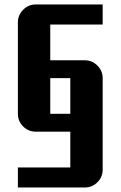

<svg xmlns="http://www.w3.org/2000/svg" viewBox="-20 -750 540 860"><path d="M439.9 9.8Q439.9 43 416.3 66.4Q392.6 89.8 359.9 89.8H60.1V0H294.9V-160.2H140.1Q107.4 -160.2 83.7 -183.6Q60.1 -207 60.1 -240.2V-649.9Q60.1 -682.6 83.7 -706.3Q107.4 -730 140.1 -730H439.9V-640.1H205.1V-480H359.9Q392.6 -480 416.3 -456.3Q439.9 -432.6 439.9 -399.9ZM294.9 -240.2V-399.9H205.1V-240.2Z"/></svg>

Font: Laconic
Style: Bold
Weight: 700
Designer: Robby Woodard
Version: Version 1.000